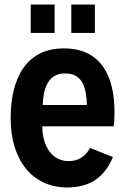

<svg xmlns="http://www.w3.org/2000/svg" viewBox="-20 -804 546 836"><path d="M217.8 -784.2H113.8V-660.6H217.8ZM393.1 -784.2H290.5V-660.6H393.1ZM478.5 -316.9C478.5 -470.2 421.4 -593.3 257.8 -593.3C93.8 -593.3 26.4 -462.9 26.4 -288.6C26.4 -104.5 123 12.2 272 12.2C356 12.2 429.2 -18.1 471.7 -120.1L372.6 -159.7C350.1 -119.6 318.4 -102.5 278.3 -102.5C207.5 -102.5 164.6 -166 164.1 -253.9H474.6C478 -272.9 478.5 -300.8 478.5 -316.9ZM262.7 -484.4C338.9 -484.4 355.5 -425.8 358.4 -346.7H166C168.5 -417.5 188.5 -484.4 262.7 -484.4Z"/></svg>

Font: Decalotype SemiBold
Style: Regular
Weight: 600
Designer: Alfredo Marco Pradil
Foundry: Alfredo Marco Pradil
Version: Version 1.0